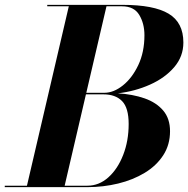

<svg xmlns="http://www.w3.org/2000/svg" viewBox="-67 -770 775 790"><path d="M292.5 0H-47.4V-5.9H43.9L216.1 -744.1H127.4V-750H437.5Q565.9 -750 626.7 -713.7Q687.5 -677.5 687.5 -595Q687.5 -537.4 649.5 -493.3Q611.6 -449.2 550.2 -421.8Q488.8 -394.3 418 -386Q479 -382.3 527.6 -365.4Q576.2 -348.4 604.4 -315.3Q632.6 -282.2 632.6 -230.2Q632.6 -174.1 604.6 -131.1Q576.7 -88.1 528.6 -59Q480.5 -29.8 419.4 -14.9Q358.4 0 292.5 0ZM435.1 -744.1H371.1L288.1 -388.2H362.5Q400.6 -388.2 438.6 -418.5Q476.6 -448.7 502 -502.2Q527.3 -555.7 527.3 -625Q527.3 -673.1 506 -708.6Q484.6 -744.1 435.1 -744.1ZM358.4 -381.8H286.6L199 -5.9H292.5Q340.6 -5.9 379 -40.4Q417.5 -75 439.9 -132.7Q462.4 -190.4 462.4 -259.8Q462.4 -326.4 435.2 -354.1Q408 -381.8 358.4 -381.8Z"/></svg>

Font: Bodoni* 36
Style: Bold Italic
Weight: 700
Italic angle: -13°
Version: Version 2.000; ttfautohint (v1.8.1)